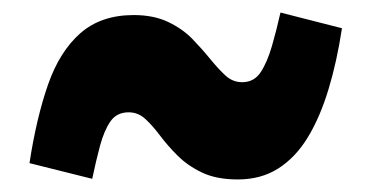

<svg xmlns="http://www.w3.org/2000/svg" viewBox="-20 -517 592 306"><path d="M359 -231Q325 -231 302 -242Q279 -253 263 -269Q247 -285 235 -301Q223 -317 211.5 -327.5Q200 -338 185 -338Q166 -338 156 -323.5Q146 -309 139.5 -285Q133 -261 127 -232L27 -257Q38 -329 56.5 -382Q75 -435 108 -464Q141 -493 193 -493Q225 -493 248 -482Q271 -471 286.5 -455Q302 -439 315 -423Q328 -407 339.5 -396.5Q351 -386 366 -386Q385 -386 395.5 -402Q406 -418 413.5 -444Q421 -470 427 -497L525 -472Q517 -419 503.5 -374.5Q490 -330 470.5 -298Q451 -266 423.5 -248.5Q396 -231 359 -231Z"/></svg>

Font: Roboto Serif 20pt Black
Style: Regular
Weight: 900
Version: Version 1.008